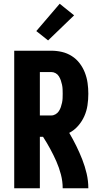

<svg xmlns="http://www.w3.org/2000/svg" viewBox="-20 -1006 540 1026"><path d="M56 0V-735H254Q283 -735 311 -728.5Q339 -722 363.5 -706.5Q388 -691 405.5 -668Q423 -645 433.5 -618Q444 -591 448 -562.5Q452 -534 452 -505Q452 -474 447.5 -443.5Q443 -413 430.5 -385Q418 -357 397.5 -333.5Q377 -310 350 -296Q370 -262 387.5 -226.5Q405 -191 419.5 -154Q434 -117 443 -78.5Q452 -40 452 0H315Q315 -37 305.5 -73.5Q296 -110 281 -144Q266 -178 248 -211Q230 -244 210 -275H193V0ZM254 -389Q266 -389 277 -395.5Q288 -402 294.5 -412Q301 -422 305 -433.5Q309 -445 311.5 -457Q314 -469 314.5 -481Q315 -493 315 -505Q315 -517 314.5 -529Q314 -541 311.5 -553Q309 -565 305 -576.5Q301 -588 294.5 -598.5Q288 -609 277 -615Q266 -621 254 -621H193V-389ZM237 -790 174 -840 299 -986 376 -924Z"/></svg>

Font: Iosevka Curly Heavy
Style: Regular
Weight: 900
Monospace: yes
Designer: Belleve Invis
Foundry: Belleve Invis
Version: Version 22.1.2; ttfautohint (v1.8.4)